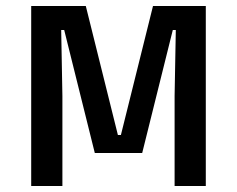

<svg xmlns="http://www.w3.org/2000/svg" viewBox="-20 -620 790 640"><path d="M84 -600H266L373 -170H383L490 -600H666V0H562V-300L566 -520H556L454 -110H296L194 -520H184L188 -300V0H84Z"/></svg>

Font: Martian Mono sWd Rg
Style: Regular
Weight: 400
Width: 6
Monospace: yes
Designer: Roman Shamin
Foundry: Evil Martians
Version: Version 1.000